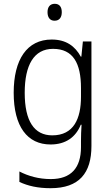

<svg xmlns="http://www.w3.org/2000/svg" viewBox="-20 -801 581 1010"><path d="M268 -781C243 -781 230 -764 230 -737C230 -709 243 -692 267 -692C292 -692 305 -709 305 -737C305 -764 293 -781 268 -781ZM252 -593C122 -593 52 -488 52 -313C52 -135 124 -41 246 -41C324 -41 378 -78 405 -145H409C407 -115 406 -86 406 -59V-27C406 82 354 141 247 141C184 141 128 125 82 101V156C127 177 179 189 246 189C397 189 461 109 461 -33V-583H416L408 -503H405C375 -558 328 -593 252 -593ZM259 -544C365 -544 406 -468 406 -338V-292C406 -177 368 -89 255 -89C160 -89 110 -164 110 -313C110 -458 158 -544 259 -544Z"/></svg>

Font: Noto Sans Tamil UI SemiCondensed Light
Style: Regular
Weight: 300
Width: 4
Designer: Jelle Bosma - Monotype Design Team
Foundry: Monotype Imaging Inc.
Version: Version 2.004